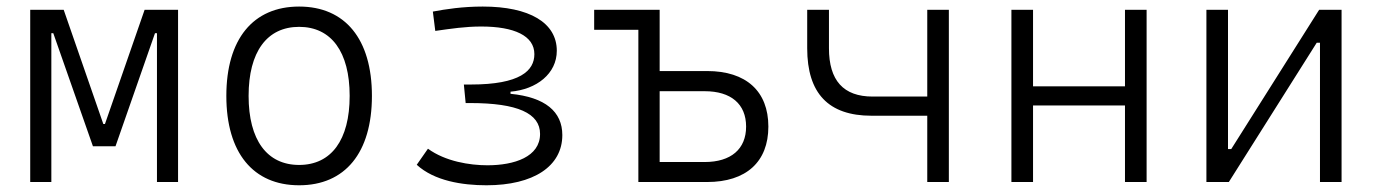

<svg xmlns="http://www.w3.org/2000/svg" viewBox="-20 -547 4142 577"><path d="M70.8 0H134.3V-447.3H140.1L259.3 -107.4H327.1L445.8 -447.3H451.7V0H515.1V-517.6H414.6L295.4 -174.3H290.5L171.4 -517.6H70.8Z M878.9 9.8C1017.1 9.8 1097.7 -87.9 1097.7 -258.8C1097.7 -429.7 1017.1 -527.3 878.9 -527.3C740.7 -527.3 660.2 -429.7 660.2 -258.8C660.2 -87.9 740.7 9.8 878.9 9.8ZM878.9 -51.3C782.2 -51.3 727.1 -126.5 727.1 -258.8C727.1 -391.1 782.2 -466.3 878.9 -466.3C975.6 -466.3 1030.8 -391.1 1030.8 -258.8C1030.8 -126.5 975.6 -51.3 878.9 -51.3Z M1441.9 9.8C1583.5 9.8 1669.9 -47.4 1669.9 -141.1C1669.9 -211.4 1618.7 -254.9 1514.2 -265.1V-271.5C1592.8 -278.3 1653.3 -325.7 1653.3 -394.5C1653.3 -478.5 1571.3 -527.3 1430.7 -527.3C1370.1 -527.3 1319.8 -519.5 1280.8 -512.2L1288.1 -454.1C1336.4 -460.9 1377.9 -467.3 1426.3 -467.3C1525.4 -467.3 1585.9 -439.5 1585.9 -384.3C1585.9 -334.5 1543 -293 1395 -293H1374L1379.4 -237.3H1393.6C1535.2 -237.3 1603 -206.5 1603 -144.5C1603 -75.7 1525.9 -50.3 1444.8 -50.3C1391.1 -50.3 1318.4 -62 1266.1 -100.1L1232.4 -51.8C1285.2 -3.4 1369.1 9.8 1441.9 9.8Z M1898.4 0H2105C2222.2 0 2289.1 -60.5 2289.1 -166.5C2289.1 -272.9 2222.2 -333.5 2105 -333.5H1962.4V-517.6H1765.6V-457.5H1898.4ZM1962.4 -60.1V-272.9H2097.7C2176.8 -272.9 2222.2 -234.4 2222.2 -166.5C2222.2 -99.1 2176.8 -60.1 2097.7 -60.1Z M2599.1 -199.2H2766.6V0H2831.5V-517.6H2766.6V-256.8H2602.5C2514.6 -256.8 2471.2 -305.2 2471.2 -401.9V-517.6H2405.8V-401.9C2405.8 -266.6 2469.7 -199.2 2599.1 -199.2Z M3360.8 0H3425.8V-517.6H3360.8V-287.6H3084.5V-517.6H3019.5V0H3084.5V-230H3360.8Z M3605.5 0H3672.9L3937 -418.5H3946.8V0H4011.7V-517.6H3944.3L3680.2 -99.1H3670.4V-517.6H3605.5Z"/></svg>

Font: Cascadia Mono Light
Style: Regular
Weight: 300
Monospace: yes
Designer: Aaron Bell
Foundry: Saja Typeworks
Version: Version 2404.023